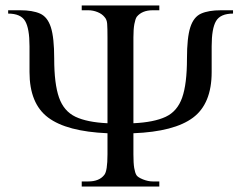

<svg xmlns="http://www.w3.org/2000/svg" viewBox="-20 -682 882 702"><path d="M562.5 0H278.8V-18.6H302.7Q342.8 -18.6 361.3 -42.5Q373 -56.6 373 -117.7V-194.8Q224.1 -201.2 156 -252.2Q87.9 -303.2 87.9 -418.5V-512.7Q87.9 -578.1 71.8 -605.2Q55.7 -632.3 9.8 -632.3V-644.5H53.7Q99.1 -644.5 126.5 -632.3Q153.8 -620.1 166 -582.3Q178.2 -544.4 178.2 -467.3Q178.2 -375.5 195.8 -325.4Q213.4 -275.4 255.9 -255.1Q298.3 -234.9 373 -231.4V-545.4Q373 -579.6 371.8 -595.2Q370.6 -610.8 362.3 -619.6Q353 -631.3 336.4 -637.9Q319.8 -644.5 302.7 -644.5H278.8V-662.1H562.5V-644.5H538.6Q499.5 -644.5 480 -620.6Q474.6 -612.3 471.2 -593.8Q467.8 -575.2 467.8 -545.4V-231.4Q543 -234.9 585.7 -254.9Q628.4 -274.9 646 -325Q663.6 -375 663.6 -467.3Q663.6 -544.4 675.8 -582.3Q688 -620.1 715.3 -632.3Q742.7 -644.5 788.1 -644.5H832V-632.3Q786.1 -632.3 770 -605.2Q753.9 -578.1 753.9 -512.7V-418.5Q753.9 -302.7 685.5 -251.7Q617.2 -200.7 467.8 -194.8V-117.7Q467.8 -85.4 470.7 -67.9Q473.6 -50.3 479 -41.5Q483.9 -33.7 502.7 -26.1Q521.5 -18.6 538.6 -18.6H562.5Z"/></svg>

Font: Charis
Style: Bold
Weight: 700
Designer: Walt Agee, Miriam Martin, Annie Olsen, Victor Gaultney, Lorna Priest, Alan Ward, Bob Hallissy, Martin Hosken, Sharon Cor
Foundry: SIL Global
Version: Version 7.000